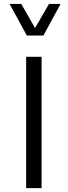

<svg xmlns="http://www.w3.org/2000/svg" viewBox="-20 -969 348 989"><path d="M29.3 -948.7H89.4L160.6 -824.7L232.4 -948.7H292L203.6 -786.1H118.2ZM194.3 0H114.7V-676.3H194.3Z"/></svg>

Font: Estedad-FD Regular
Style: FD-Regular
Weight: 400
Designer: Amin Abedi
Version: Version 7.3